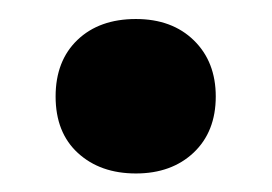

<svg xmlns="http://www.w3.org/2000/svg" viewBox="-20 -175 286 202"><path d="M123 7.5Q85.5 7.5 62 -14Q38.5 -35.5 38.5 -73.5Q38.5 -111 61.5 -133Q84.5 -155 123 -155Q161 -155 184 -132.5Q207 -110 207 -73.5Q207 -36.5 183.8 -14.5Q160.5 7.5 123 7.5Z"/></svg>

Font: Encode Sans SemiCondensed SemiCondensed SemiBold
Style: Regular
Weight: 600
Width: 4
Designer: Multiple Designers
Foundry: Impallari Type
Version: Version 3.000; ttfautohint (v1.8.3) -l 8 -r 50 -G 200 -x 14 